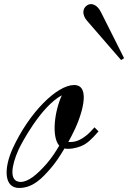

<svg xmlns="http://www.w3.org/2000/svg" viewBox="-20 -922 636 953"><path d="M76 11C144 10 188 -36 233 -88C252 -110 276 -144 300 -185C325 -180 358 -187 381 -196C413 -209 435 -231 469 -270L449 -290C422 -258 394 -235 366 -224C349 -217 333 -217 319 -217L335 -247C385 -340 436 -500 348 -500C263 -500 125 -364 43 -185C-2 -86 -1 12 76 11ZM72 -179C85 -208 183 -394 287 -449C250 -369 235 -243 274 -199C256 -168 236 -138 212 -110C164 -55 119 -18 81 -19C23 -21 37 -101 72 -179ZM412 -819 581 -624 596 -633 481 -862C462 -900 433 -909 413 -896C386 -879 389 -845 412 -819Z"/></svg>

Font: Louise
Style: Regular
Weight: 400
Designer: Ange Degheest & Luna Delabre & Camille Depalle
Foundry: Velvetyne Type Foundry
Version: Version 1.000;FEAKit 1.0